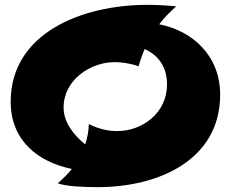

<svg xmlns="http://www.w3.org/2000/svg" viewBox="-20 -735 951 791"><path d="M706 -709C663 -713 624 -715 586 -715C320 -715 24 -600 24 -316C24 -154 139 -67 276 -39C259 -18 240 1 218 20C251 33 324 36 383 36C635 36 887 -77 887 -345C887 -506 773 -608 636 -635C657 -662 680 -686 706 -709ZM668 -387C668 -268 565 -195 463 -195C429 -195 389 -202 346 -224C345 -194 340 -167 331 -140C280 -182 242 -233 242 -292C242 -407 354 -479 452 -479C480 -479 513 -475 551 -462C558 -487 566 -510 576 -533C630 -508 668 -463 668 -387Z"/></svg>

Font: Shojumaru
Style: Regular
Weight: 400
Designer: Astigmatic (AOETI)
Foundry: Astigmatic (AOETI)
Version: Version 1.000